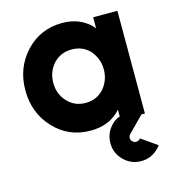

<svg xmlns="http://www.w3.org/2000/svg" viewBox="-108 -602 814 903"><g transform="rotate(-15 299.0 -150.0)"><path d="M567 161 490 107Q489 108 488.5 109Q488 110 487 111Q480 118 469 118Q459 118 452 111Q444 103 444 93Q444 88 446 83.5Q448 79 452 75L542 -16H422Q411 -12 402 -6Q393 0 387 6Q350 43 350 93Q350 142 385 177Q420 212 469 212Q518 212 553 177Q557 173 560.5 169.5Q564 166 567 161ZM425 -500V-446Q422 -450 419 -453.5Q416 -457 413 -460Q359 -512 277 -512Q170 -512 99 -436Q28 -360 28 -250Q28 -140 99 -64Q170 12 277 12Q360 12 412 -37Q416 -40 418.5 -43.5Q421 -47 425 -50V0H543V-500ZM288 -380Q341 -380 376 -343Q392 -324 401 -301Q410 -278 410 -250Q410 -223 401 -199.5Q392 -176 376 -158Q341 -120 288 -120Q234 -120 199 -158Q164 -196 164 -250Q164 -305 199 -343Q234 -380 288 -380Z"/></g></svg>

Font: Unageo
Style: Bold
Weight: 700
Designer: Richard Sepsi
Foundry: Richard Sepsi
Version: Version 2.000